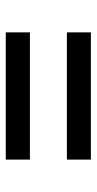

<svg xmlns="http://www.w3.org/2000/svg" viewBox="147 -621 338 672"><g transform="rotate(90 316.0 -285.0)"><path d="M93.3 -350.1V-434.1H538.6V-350.1ZM93.3 -136.2V-220.7H538.6V-136.2Z"/></g></svg>

Font: Inter Cardless Display
Style: Regular
Weight: 400
Designer: Rasmus Andersson
Foundry: rsms
Version: Version 4.001;git-9221beed3